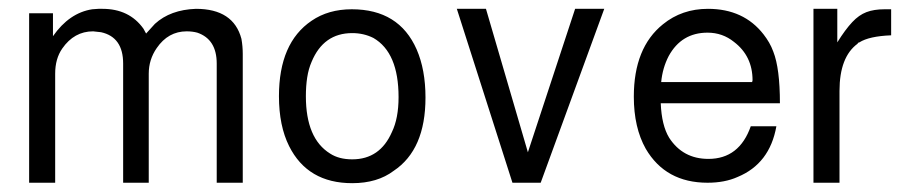

<svg xmlns="http://www.w3.org/2000/svg" viewBox="-20 -430 2073 435"><path d="M46 -400H100V-348Q137 -401 189 -409L203 -410H212Q273 -410 305 -365L311 -354L331 -376Q366 -408 424 -410Q509 -410 527 -342Q530 -325 530 -308V-16H471V-286Q471 -341 427 -356Q416 -359 403 -359Q361 -359 335 -321Q317 -295 317 -263V-16H259V-286Q259 -346 209 -357L191 -359Q148 -359 121 -320Q105 -297 105 -263V-16H46Z M777 -409Q884 -409 924 -318Q944 -272 944 -209Q944 -91 872 -43Q835 -15 778 -15Q677 -15 635 -99Q612 -145 612 -212Q612 -333 686 -383Q724 -409 777 -409ZM778 -355Q713 -355 686 -290Q679 -274 676 -254.5Q673 -235 673 -212Q673 -116 728 -82Q748 -69 778 -69Q841 -69 868 -131Q883 -162 883 -210Q883 -311 826 -344Q804 -355 778 -355Z M1205 -16H1141L1015 -410H1081L1176 -85L1283 -410H1349Z M1477 -196Q1479 -146 1496 -118Q1527 -70 1585 -70Q1655 -70 1681 -144H1739Q1724 -59 1651 -29Q1622 -16 1583 -16Q1488 -16 1443 -93Q1416 -141 1416 -211Q1416 -322 1482 -375Q1525 -410 1584 -410Q1665 -410 1710 -352Q1717 -343 1722.5 -333.5Q1728 -324 1732 -313Q1747 -275 1747 -196ZM1684 -244 1685 -248Q1685 -303 1643 -335Q1617 -356 1583 -356Q1524 -356 1495 -303Q1481 -276 1478 -244Z M1823 -410H1877V-334Q1895 -363 1911 -380Q1926 -396 1943 -402.5Q1960 -409 1984 -409H1999V-350Q1949 -348 1927 -334L1924 -333L1923 -331Q1882 -301 1882 -224V-16H1823Z"/></svg>

Font: Ekushey Buriganga
Style: Regular
Weight: 400
Designer: Al Mamun Sumon
Foundry: Al Mamun Sumon
Version: Version 1.0